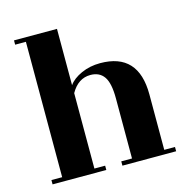

<svg xmlns="http://www.w3.org/2000/svg" viewBox="-100 -767 845 863"><g transform="rotate(-15 322.5 -335.0)"><path d="M565 -20H615V0H365V-20H415V-300Q415 -371 394 -401Q373 -431 331 -431Q274 -431 240 -371V-20H290V0H40V-20H90V-650H40V-670H240V-408Q259 -435 299 -453Q339 -471 387 -471Q565 -471 565 -278Z"/></g></svg>

Font: Rozha One
Style: Regular
Weight: 400
Designer: Tim Donaldson, Indian Type Foundry
Foundry: Indian Type Foundry
Version: Version 1.300;PS 1.0;hotconv 1.0.78;makeotf.lib2.5.61930; tt